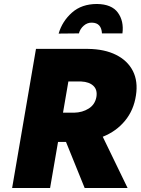

<svg xmlns="http://www.w3.org/2000/svg" viewBox="-20 -946 707 966"><path d="M275 -777Q293 -839 342 -882.5Q391 -926 468 -926Q542 -925 573 -882.5Q604 -840 596 -778H493Q490 -831 443 -832Q420 -833 401.5 -817Q383 -801 377 -778ZM161 -700H281H423Q506 -699 564 -670Q622 -641 648.5 -589Q675 -537 664 -466Q653 -392 609 -338.5Q565 -285 497 -258L622 0H406L312 -232H272L232 0H41ZM389 -536H324L297 -379H353Q395 -380 426.5 -400Q458 -420 465 -458Q471 -494 450 -514Q429 -534 389 -536Z"/></svg>

Font: Jost* Heavy
Style: Italic
Weight: 800
Italic angle: -10°
Version: Version 3.7